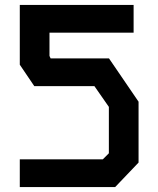

<svg xmlns="http://www.w3.org/2000/svg" viewBox="-20 -736 640 776"><path d="M60 -716V-474.5L118.5 -388H361.5L420 -304V-116.5L395.5 -92H60V20H445.5L540 -79V-325L420.5 -500H184.5L180 -510V-604H520V-716Z"/></svg>

Font: Kode
Style: Regular
Weight: 400
Monospace: yes
Designer: Isa Ozler
Foundry: Kadena LLC
Version: Version 1.000;gftools[0.9.28]